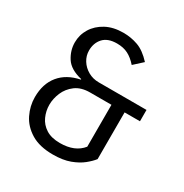

<svg xmlns="http://www.w3.org/2000/svg" viewBox="-168 -848 951 993"><g transform="rotate(30 307.5 -352.0)"><path d="M286.2 -716.4Q331.8 -716.4 373.3 -701.5Q414.9 -686.7 457.4 -640.5L405.6 -593.3Q379.5 -623.1 351.5 -637.4Q323.6 -651.8 285.1 -651.8Q230.8 -651.8 203.8 -622.6Q176.9 -593.3 176.9 -548.2Q176.9 -516.9 193.6 -490Q210.3 -463.1 239 -446.7Q267.7 -430.3 303.1 -430.3H588.2V-362.6H496.4V-83.6Q481 -63.6 453.8 -41.5Q426.7 -19.5 384.9 -3.8Q343.1 11.8 283.6 11.8Q203.6 11.8 153.1 -19Q102.6 -49.7 78.7 -98.2Q54.9 -146.7 54.9 -199.5Q54.9 -279 96.4 -329.7Q137.9 -380.5 215.9 -396.4V-399.5Q146.2 -415.9 119.2 -457.9Q92.3 -500 92.3 -547.7Q92.3 -593.3 115.9 -631.5Q139.5 -669.7 182.8 -693.1Q226.2 -716.4 286.2 -716.4ZM417.9 -362.6H290.8Q237.4 -362.6 204.1 -337.7Q170.8 -312.8 155.1 -275.9Q139.5 -239 139.5 -202.6Q139.5 -165.6 154.6 -132.3Q169.7 -99 201.8 -78.5Q233.8 -57.9 285.6 -57.9Q374.4 -57.9 417.9 -112.3Z"/></g></svg>

Font: FiraCode Nerd Font Mono
Style: Regular
Weight: 400
Monospace: yes
Designer: Carrois Corporate, Edenspiekermann AG, Nikita Prokopov
Foundry: Carrois Corporate, Edenspiekermann AG, Nikita Prokopov
Version: Version 6.002;Nerd Fonts 3.4.0